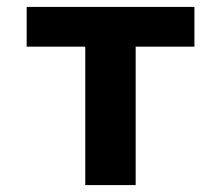

<svg xmlns="http://www.w3.org/2000/svg" viewBox="-20 -536 640 556"><path d="M226.9 0H372.9V-400.9H543V-516H57.2V-400.9H226.9Z"/></svg>

Font: Margiela Mono Bold
Style: Regular
Weight: 700
Designer: Mike Abbink, Paul van der Laan, Pieter van Rosmalen
Foundry: Bold Monday
Version: Version 2.003 2021